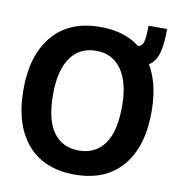

<svg xmlns="http://www.w3.org/2000/svg" viewBox="-78 -743 756 825"><g transform="rotate(10 300.0 -330.5)"><path d="M302 12Q167 12 94.5 -73Q22 -158 22 -311Q22 -461 94.5 -546.5Q167 -632 302 -632Q436 -632 508.5 -546.5Q581 -461 581 -311Q581 -158 508.5 -73Q436 12 302 12ZM302 -93Q373 -93 412.5 -147Q452 -201 452 -312Q452 -416 412.5 -472Q373 -528 302 -528Q229 -528 190 -472Q151 -416 151 -312Q151 -201 190 -147Q229 -93 302 -93ZM479 -498 467 -579Q491 -579 497.5 -601.5Q504 -624 504 -673H585Q585 -621 577.5 -581.5Q570 -542 547 -520Q524 -498 479 -498Z"/></g></svg>

Font: Inconsolata Expanded ExtraBold
Style: Regular
Weight: 800
Width: 7
Monospace: yes
Designer: Raph Levien, Cyreal, Brenton Simpson
Foundry: Raph Levien, Cyreal, Google
Version: Version 3.001; ttfautohint (v1.8.2.53-6de2)